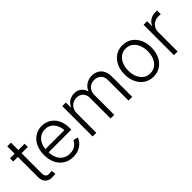

<svg xmlns="http://www.w3.org/2000/svg" viewBox="119 -1540 2419 2419"><g transform="rotate(-45 1328.5 -330.0)"><path d="M267.6 -541V-483.9H7.8V-541ZM89.8 -672.4H155.8V-127Q155.8 -87.4 173.1 -69.3Q190.4 -51.3 227.1 -54.2Q234.9 -54.7 245.1 -55.9Q255.4 -57.1 264.2 -58.6L275.9 -2Q265.1 1 252 2.7Q238.8 4.4 226.1 4.4Q161.6 8.3 125.7 -25.9Q89.8 -60.1 89.8 -122.1Z M586.4 11.7Q510.7 11.7 455.1 -24.2Q399.4 -60.1 369.4 -122.8Q339.4 -185.5 339.4 -267.6Q339.4 -349.6 369.1 -412.8Q398.9 -476.1 452.9 -512.2Q506.8 -548.3 577.1 -548.3Q623 -548.3 664.8 -531.5Q706.5 -514.6 739.3 -481Q772 -447.3 790.8 -396.5Q809.6 -345.7 809.6 -278.3V-251H380.9V-307.6H773.9L743.7 -286.6Q743.7 -345.2 723.6 -391.1Q703.6 -437 666.3 -463.1Q628.9 -489.3 577.1 -489.3Q525.4 -489.3 486.8 -462.6Q448.2 -436 426.8 -391.1Q405.3 -346.2 405.3 -291.5V-259.3Q405.3 -195.8 427.2 -148.2Q449.2 -100.6 490.2 -74.2Q531.2 -47.9 586.4 -47.9Q625 -47.9 654.5 -60.1Q684.1 -72.3 704.1 -93.3Q724.1 -114.3 733.9 -139.6L796.9 -123Q784.7 -86.4 755.9 -55.9Q727.1 -25.4 684.3 -6.8Q641.6 11.7 586.4 11.7Z M938.5 0V-541H1002.4L1002.9 -418.9H995.1Q1006.8 -463.4 1031.7 -492.4Q1056.6 -521.5 1089.8 -535.6Q1123 -549.8 1158.7 -549.8Q1218.8 -549.8 1258.1 -513.2Q1297.4 -476.6 1308.1 -416H1296.9Q1306.6 -457 1332 -487.1Q1357.4 -517.1 1393.8 -533.4Q1430.2 -549.8 1473.6 -549.8Q1522 -549.8 1560.5 -528.6Q1599.1 -507.3 1621.3 -465.8Q1643.6 -424.3 1643.6 -362.3V0H1577.6V-361.3Q1577.6 -426.8 1542.5 -458.3Q1507.3 -489.7 1456.1 -489.7Q1417 -489.7 1387.2 -472.9Q1357.4 -456.1 1340.6 -425.8Q1323.7 -395.5 1323.7 -355V0H1258.3V-367.2Q1258.3 -423.8 1225.1 -456.8Q1191.9 -489.7 1139.6 -489.7Q1103.5 -489.7 1072.5 -472.7Q1041.5 -455.6 1022.7 -423.6Q1003.9 -391.6 1003.9 -346.2V0Z M2015.1 11.7Q1944.8 11.7 1890.6 -23.9Q1836.4 -59.6 1805.9 -122.8Q1775.4 -186 1775.4 -268.1Q1775.4 -351.1 1805.9 -414.3Q1836.4 -477.5 1890.6 -512.9Q1944.8 -548.3 2015.1 -548.3Q2086.4 -548.3 2140.6 -512.9Q2194.8 -477.5 2225.3 -414.1Q2255.9 -350.6 2255.9 -268.1Q2255.9 -186 2225.3 -122.8Q2194.8 -59.6 2140.6 -23.9Q2086.4 11.7 2015.1 11.7ZM2015.1 -47.9Q2070.8 -47.9 2109.9 -77.6Q2148.9 -107.4 2169.2 -157.2Q2189.5 -207 2189.5 -268.1Q2189.5 -329.1 2168.9 -379.2Q2148.4 -429.2 2109.6 -459.2Q2070.8 -489.3 2015.1 -489.3Q1960.4 -489.3 1921.6 -459.2Q1882.8 -429.2 1862.3 -379.4Q1841.8 -329.6 1841.8 -268.1Q1841.8 -207 1862.3 -157.2Q1882.8 -107.4 1921.4 -77.6Q1960 -47.9 2015.1 -47.9Z M2387.2 0V-541H2450.7V-455.6H2455.1Q2471.7 -497.6 2511.2 -522.9Q2550.8 -548.3 2602.1 -548.3Q2610.4 -548.3 2619.4 -547.9Q2628.4 -547.4 2634.8 -546.9V-481Q2630.9 -481.9 2619.9 -483.2Q2608.9 -484.4 2595.7 -484.4Q2554.7 -484.4 2522.2 -466.8Q2489.7 -449.2 2471.2 -418Q2452.6 -386.7 2452.6 -345.2V0Z"/></g></svg>

Font: Inter 17pt Light
Style: Regular
Weight: 300
Version: Version 4.001;git-66647c0bb